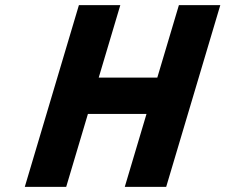

<svg xmlns="http://www.w3.org/2000/svg" viewBox="-20 -723 870 741"><path d="M319.3 -283.2H545.4L461.6 -1.9H621.4L830.2 -703.1H670.4L587.1 -423.5H361L444.3 -703.1H284.5L75.7 -1.9H235.5Z"/></svg>

Font: Hussar
Style: BdOblThree
Weight: 700
Foundry: Cannot Into Space Fonts
Version: Version 2.00